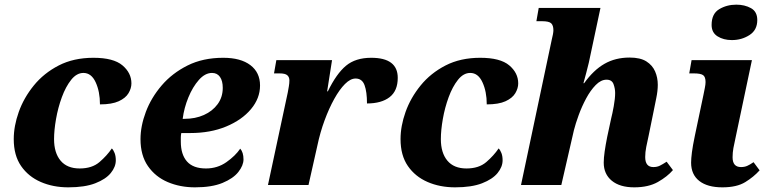

<svg xmlns="http://www.w3.org/2000/svg" viewBox="-20 -794 3297 824"><path d="M273 10Q208 10 155 -13Q102 -36 70.5 -81.5Q39 -127 39 -197Q39 -253 60.5 -313.5Q82 -374 125 -427Q168 -480 232 -513Q296 -546 381 -546Q467 -546 505.5 -513.5Q544 -481 544 -436Q544 -415 531.5 -394Q519 -373 489.5 -359.5Q460 -346 409 -346Q409 -401 390.5 -441Q372 -481 338 -481Q309 -481 285.5 -451.5Q262 -422 245.5 -377Q229 -332 220.5 -283.5Q212 -235 212 -197Q212 -138 240 -104.5Q268 -71 322 -71Q375 -71 407 -98.5Q439 -126 460 -157Q467 -150 472 -137Q477 -124 477 -106Q477 -78 455.5 -51.5Q434 -25 389 -7.5Q344 10 273 10Z M817 10Q753 10 700 -12.5Q647 -35 615 -81Q583 -127 583 -197Q583 -253 606 -314Q629 -375 674 -427.5Q719 -480 785 -513Q851 -546 938 -546Q1013 -546 1054.5 -514.5Q1096 -483 1096 -427Q1096 -372 1057 -325.5Q1018 -279 950.5 -251Q883 -223 796 -223H758Q756 -213 756 -203.5Q756 -194 756 -186Q756 -131 782.5 -101Q809 -71 864 -71Q913 -71 951.5 -98Q990 -125 1011 -156Q1025 -140 1025 -110Q1025 -84 1003 -56Q981 -28 935 -9Q889 10 817 10ZM772 -284Q818 -284 855 -300.5Q892 -317 914 -347Q936 -377 936 -417Q936 -447 924 -464Q912 -481 890 -481Q860 -481 833.5 -451Q807 -421 788.5 -376Q770 -331 764 -284Z M1215 -397Q1217 -409 1219.5 -422.5Q1222 -436 1222 -449Q1222 -463 1213 -471Q1204 -479 1180 -479H1156L1166 -536H1405L1384 -402H1387Q1424 -478 1465 -512Q1506 -546 1573 -546Q1687 -546 1687 -460Q1687 -404 1652 -377Q1617 -350 1555 -350Q1555 -400 1544.5 -428.5Q1534 -457 1506 -457Q1484 -457 1460.5 -433.5Q1437 -410 1414.5 -369.5Q1392 -329 1373 -277.5Q1354 -226 1342 -169L1304 0H1130Z M1933 10Q1868 10 1815 -13Q1762 -36 1730.5 -81.5Q1699 -127 1699 -197Q1699 -253 1720.5 -313.5Q1742 -374 1785 -427Q1828 -480 1892 -513Q1956 -546 2041 -546Q2127 -546 2165.5 -513.5Q2204 -481 2204 -436Q2204 -415 2191.5 -394Q2179 -373 2149.5 -359.5Q2120 -346 2069 -346Q2069 -401 2050.5 -441Q2032 -481 1998 -481Q1969 -481 1945.5 -451.5Q1922 -422 1905.5 -377Q1889 -332 1880.5 -283.5Q1872 -235 1872 -197Q1872 -138 1900 -104.5Q1928 -71 1982 -71Q2035 -71 2067 -98.5Q2099 -126 2120 -157Q2127 -150 2132 -137Q2137 -124 2137 -106Q2137 -78 2115.5 -51.5Q2094 -25 2049 -7.5Q2004 10 1933 10Z M2702 10Q2640 10 2605.5 -18.5Q2571 -47 2571 -96Q2571 -116 2575 -144Q2579 -172 2586 -207L2603 -286Q2608 -305 2614 -338Q2620 -371 2620 -395Q2620 -414 2613 -433Q2606 -452 2583 -452Q2559 -452 2536.5 -429Q2514 -406 2495.5 -371.5Q2477 -337 2463.5 -300Q2450 -263 2443 -235L2389 0H2216L2348 -624Q2351 -635 2353 -646.5Q2355 -658 2355 -664Q2355 -685 2345.5 -694Q2336 -703 2306 -703H2282L2292 -760H2557L2507 -525Q2503 -508 2496 -481.5Q2489 -455 2484 -437H2487Q2527 -493 2574 -520Q2621 -547 2682 -547Q2728 -547 2754 -530.5Q2780 -514 2791.5 -487.5Q2803 -461 2803 -430Q2803 -404 2796.5 -373Q2790 -342 2785 -316L2764 -213Q2758 -186 2753.5 -163.5Q2749 -141 2749 -120Q2749 -77 2784 -77Q2800 -77 2812 -83Q2824 -89 2841 -100L2868 -64Q2844 -36 2803.5 -13Q2763 10 2702 10Z M3121 -622Q3085 -622 3059.5 -638Q3034 -654 3034 -687Q3034 -735 3066.5 -754.5Q3099 -774 3140 -774Q3176 -774 3203 -759Q3230 -744 3230 -708Q3230 -665 3196.5 -643.5Q3163 -622 3121 -622ZM3080 10Q3016 10 2981 -17.5Q2946 -45 2946 -96Q2946 -113 2949.5 -140.5Q2953 -168 2962 -211L2999 -387Q3002 -402 3005 -417Q3008 -432 3008 -442Q3008 -464 2997.5 -471.5Q2987 -479 2958 -479H2938L2948 -536H3207L3138 -209Q3131 -178 3127.5 -158.5Q3124 -139 3124 -119Q3124 -77 3160 -77Q3175 -77 3186.5 -82Q3198 -87 3214 -98L3240 -63Q3215 -35 3178.5 -12.5Q3142 10 3080 10Z"/></svg>

Font: Noto Serif ExtraBold
Style: Italic
Weight: 800
Italic angle: -12°
Designer: Monotype Design Team
Foundry: Monotype Imaging Inc.
Version: Version 2.013